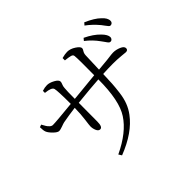

<svg xmlns="http://www.w3.org/2000/svg" viewBox="-188 -1069 1375 1375"><g transform="rotate(-45 500.0 -381.5)"><path d="M716.8 -721.7 731.4 -739.3Q798.8 -707 836.9 -667Q871.1 -632.8 871.1 -606.4Q870.1 -595.7 863.3 -588.9Q856.4 -582 847.7 -583Q840.8 -583 835 -588.9Q829.1 -594.7 818.8 -610.4Q808.6 -626 801.8 -633.8Q766.6 -683.6 716.8 -721.7ZM522.5 -719.7V-743.2Q555.7 -752 577.1 -752Q608.4 -752 640.1 -731Q671.9 -710 671.9 -694.3Q671.9 -685.5 663.1 -672.9Q654.3 -660.2 653.3 -639.6Q650.4 -582 648.4 -500Q702.1 -503.9 737.8 -508.3Q773.4 -512.7 785.2 -514.2Q796.9 -515.6 805.7 -515.6Q835.9 -515.6 865.2 -502.9Q894.5 -490.2 894.5 -471.7Q894.5 -452.1 873 -452.1Q869.1 -452.1 830.1 -456.1Q791 -460 749 -460Q705.1 -460 647.5 -457Q645.5 -395.5 643.6 -362.8Q641.6 -330.1 635.3 -279.3Q628.9 -228.5 613.8 -189.5Q598.6 -150.4 574.2 -118.2Q497.1 -13.7 331.1 50.8L316.4 27.3Q468.8 -44.9 533.2 -144.5Q595.7 -239.3 595.7 -454.1Q517.6 -449.2 377.9 -434.6Q377 -353.5 377 -246.1Q377 -191.4 352.5 -191.4Q335.9 -191.4 326.7 -212.4Q317.4 -233.4 317.4 -255.9Q317.4 -266.6 324.2 -316.4Q331.1 -366.2 332 -429.7Q263.7 -420.9 206.1 -410.2Q196.3 -408.2 172.4 -399.4Q148.4 -390.6 136.7 -390.6Q121.1 -390.6 96.7 -414.6Q72.3 -438.5 64.5 -457Q57.6 -473.6 57.6 -507.8L77.1 -514.6Q87.9 -495.1 94.2 -484.4Q100.6 -473.6 111.8 -463.4Q123 -453.1 134.8 -453.1Q168.9 -453.1 332 -469.7Q332 -602.5 325.2 -627Q319.3 -650.4 256.8 -656.2V-676.8Q283.2 -685.5 306.6 -685.5Q331.1 -685.5 362.3 -668.5Q393.6 -651.4 393.6 -633.8Q393.6 -625 387.7 -611.8Q381.8 -598.6 380.9 -582Q377.9 -556.6 377.9 -474.6Q407.2 -477.5 444.3 -481Q481.4 -484.4 527.3 -489.3Q573.2 -494.1 595.7 -496.1Q597.7 -657.2 593.8 -692.4Q592.8 -706.1 576.2 -710.9Q559.6 -715.8 522.5 -719.7ZM797.9 -796.9 813.5 -814.5Q886.7 -782.2 919.9 -749Q955.1 -717.8 954.1 -688.5Q954.1 -677.7 947.3 -671.4Q940.4 -665 930.7 -665Q923.8 -665 918 -671.4Q912.1 -677.7 901.9 -691.9Q891.6 -706.1 884.8 -714.8Q842.8 -764.6 797.9 -796.9Z"/></g></svg>

Font: GenYoMin TW TTF Light
Style: Regular
Weight: 300
Version: Version 1.300